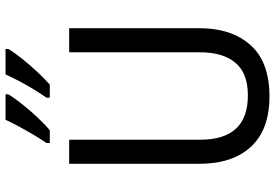

<svg xmlns="http://www.w3.org/2000/svg" viewBox="-170 -814 994 694"><g transform="rotate(-90 327.0 -467.0)"><path d="M572 -242Q572 -127 511 -58.5Q450 10 325 10Q206 10 144 -56.5Q82 -123 82 -243V-714H169V-240Q169 -68 329 -68Q410 -68 447.5 -113.5Q485 -159 485 -241V-714H572ZM497 -934Q486 -915 463.5 -886.5Q441 -858 415 -830Q389 -802 368 -784H321V-796Q335 -816 351.5 -843Q368 -870 382 -897Q396 -924 405 -944H497ZM333 -934Q322 -915 300 -887Q278 -859 252 -831Q226 -803 203 -784H157V-796Q171 -816 187 -843Q203 -870 217.5 -897Q232 -924 241 -944H333Z"/></g></svg>

Font: Noto Sans Myanmar SemiCondensed
Style: Regular
Weight: 400
Width: 4
Designer: Monotype Design Team
Foundry: Monotype Imaging Inc.
Version: Version 2.107; ttfautohint (v1.8.4.7-5d5b)